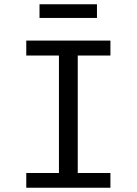

<svg xmlns="http://www.w3.org/2000/svg" viewBox="-20 -879 640 899"><path d="M497 -619H344V-69H497V0H103V-69H256V-619H103V-689H497ZM165 -795V-859H434V-795Z"/></svg>

Font: FiraDG Mono
Style: Regular
Weight: 400
Designer: Carrois Corporate & Edenspiekermann AG
Foundry: Carrois Corporate GbR & Edenspiekermann AG
Version: Version 3.206